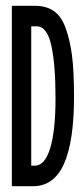

<svg xmlns="http://www.w3.org/2000/svg" viewBox="-20 -643 290 664"><path d="M21 1V-623H100Q140 -623 166 -605Q192 -587 207 -546Q222 -505 229 -451Q236 -397 236 -308Q236 -155 201.5 -77Q167 1 94 1ZM88 -70H100Q135 -70 153.5 -130Q172 -190 172 -304Q172 -419 157.5 -485.5Q143 -552 106 -552H88Z"/></svg>

Font: Inconsolata UltraCondensed SemiBold
Style: Regular
Weight: 600
Width: 1
Monospace: yes
Designer: Raph Levien, Cyreal, Brenton Simpson
Foundry: Raph Levien, Cyreal, Google
Version: Version 3.001; ttfautohint (v1.8.2.53-6de2)